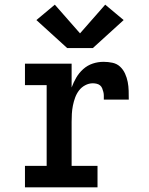

<svg xmlns="http://www.w3.org/2000/svg" viewBox="-20 -803 640 823"><path d="M87 0V-92H180V-438H87V-530H287V-428Q295 -450 307 -470.5Q319 -491 337 -507Q355 -523 377.5 -530.5Q400 -538 424 -538Q443 -538 462 -534Q481 -530 494.5 -517.5Q508 -505 516 -487.5Q524 -470 527.5 -451.5Q531 -433 531.5 -414Q532 -395 532 -376H425Q425 -385 425 -393Q425 -401 423 -409Q421 -417 418 -424.5Q415 -432 409 -437Q403 -442 394.5 -444Q386 -446 378 -446Q361 -446 345 -437.5Q329 -429 318.5 -415Q308 -401 302 -384.5Q296 -368 292.5 -350.5Q289 -333 288 -315.5Q287 -298 287 -281V-92H398V0ZM378 -597H268L136 -717L215 -783L323 -660L431 -783L510 -717Z"/></svg>

Font: Iosevka Curly Slab SmBdEx
Style: Regular
Weight: 600
Width: 7
Monospace: yes
Designer: Belleve Invis
Foundry: Belleve Invis
Version: Version 11.1.0; ttfautohint (v1.8.3)